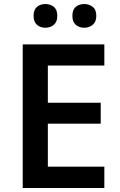

<svg xmlns="http://www.w3.org/2000/svg" viewBox="-20 -935 598 955"><path d="M499 0H93V-714H499V-609H218V-424H481V-320H218V-106H499ZM147 -856Q147 -887 164 -901Q181 -915 206 -915Q230 -915 247.5 -901Q265 -887 265 -856Q265 -826 247.5 -811.5Q230 -797 206 -797Q181 -797 164 -811.5Q147 -826 147 -856ZM340 -856Q340 -887 357 -901Q374 -915 399 -915Q423 -915 441 -901Q459 -887 459 -856Q459 -826 441 -811.5Q423 -797 399 -797Q374 -797 357 -811.5Q340 -826 340 -856Z"/></svg>

Font: Noto Sans New Tai Lue Semibold
Style: Regular
Weight: 400
Designer: Monotype Design Team
Foundry: Monotype Imaging Inc.
Version: Version 2.004; ttfautohint (v1.8.4.7-5d5b)